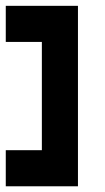

<svg xmlns="http://www.w3.org/2000/svg" viewBox="-20 -445 363 665"><path d="M0 200.2V75.2H125V-299.8H0V-424.8H250V200.2Z"/></svg>

Font: Ishtika
Style: Block
Weight: 400
Designer: Kailash Nadh
Version: Version 2.3